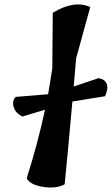

<svg xmlns="http://www.w3.org/2000/svg" viewBox="-20 -850 506 870"><path d="M314 -458 427 -496Q455 -491 463.5 -470Q472 -449 456 -414L308 -390Q286 -142 273 -15Q236 6 176.5 -3Q117 -12 101 -42Q150 -196 184 -353L82 -322Q49 -338 41.5 -366.5Q34 -395 52 -411L198 -423Q200 -437 217 -539L219 -792Q316 -851 389 -818L325 -586Q317 -497 314 -458Z"/></svg>

Font: Tillana SemiBold
Style: Regular
Weight: 600
Designer: Lipi Raval (Devanagari, Latin), Jonny Pinhorn (Latin)
Foundry: Indian Type Foundry
Version: Version 2.003;PS 1.0;hotconv 1.0.79;makeotf.lib2.5.61930; tt